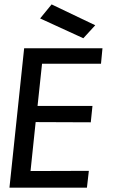

<svg xmlns="http://www.w3.org/2000/svg" viewBox="-20 -861 528 881"><path d="M172.9 -568.4 152.3 -375H404.3L396.5 -299.8L143.6 -300.8L120.1 -76.2L387.7 -77.1L378.9 0H23.4L90.8 -639.6H450.2L443.4 -568.4ZM362.3 -685.5 164.1 -776.4 216.8 -840.8 417 -745.1Z"/></svg>

Font: Puritan
Style: Italic
Weight: 400
Version: 2.0a